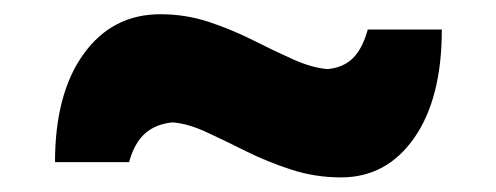

<svg xmlns="http://www.w3.org/2000/svg" viewBox="-20 -476 690 267"><path d="M454.3 -229.3Q517.7 -229.3 556.1 -284.3Q594.4 -339.2 594.4 -434.9H491.4Q484.2 -408.5 470.9 -395.3Q457.7 -382 435.5 -379.9Q413.4 -381.8 387.5 -393.5Q361.5 -405.1 332.4 -419.8Q303.2 -434.6 270.8 -445.4Q238.4 -456.2 203 -456.2Q136.2 -456.2 96.4 -401.1Q56.5 -346 56.5 -250.5H159.5Q166.7 -277 181.7 -290.4Q196.8 -303.7 220.1 -305.8Q241.2 -304.2 266.8 -292.4Q292.3 -280.6 321.9 -265.8Q351.6 -251 384.8 -240.2Q418.1 -229.3 454.3 -229.3Z"/></svg>

Font: Pinar FD VF
Style: Regular
Weight: 300
Designer: Amin Abedi
Version: Version 2.000